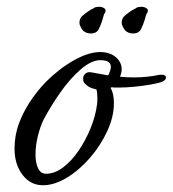

<svg xmlns="http://www.w3.org/2000/svg" viewBox="-20 -539 511 568"><path d="M107 9Q70 9 46.5 -22Q23 -53 23 -99Q23 -137 35 -171Q59 -237 115 -296Q155 -336 198.5 -360.5Q242 -385 276 -385Q305 -385 322.5 -370Q340 -355 340 -334Q340 -325 335 -312Q346 -311 356 -310.5Q366 -310 376 -310Q396 -310 415.5 -312Q435 -314 453 -318H458Q471 -318 471 -309Q471 -302 459 -297Q449 -293 426.5 -289Q404 -285 378.5 -282.5Q353 -280 333 -280Q326 -280 320.5 -280Q315 -280 311 -281L307 -279Q317 -263 317 -234Q317 -194 297.5 -151.5Q278 -109 246.5 -72.5Q215 -36 178 -13.5Q141 9 107 9ZM116 -25Q142 -25 167 -44Q192 -63 213 -94Q234 -125 248.5 -161Q263 -197 267 -230Q268 -236 268 -241.5Q268 -247 268 -251Q268 -266 265 -275H263Q250 -278 244 -281.5Q238 -285 232 -291L231 -292Q227 -296 226.5 -299.5Q226 -303 226 -307Q226 -316 233 -321.5Q240 -327 250 -325L300 -316Q308 -332 308 -341Q308 -361 277 -361Q250 -361 218.5 -333.5Q187 -306 158.5 -265.5Q130 -225 109 -185Q99 -165 92 -136.5Q85 -108 85 -82Q85 -58 92.5 -41.5Q100 -25 116 -25ZM249 -440Q239 -440 231 -444.5Q223 -449 218 -461Q215 -466 215 -472Q215 -486 226 -494Q241 -507 256 -514Q259 -517 264 -518Q269 -519 273 -519Q282 -519 288.5 -514.5Q295 -510 291 -502Q288 -498 286.5 -492.5Q285 -487 283 -480Q279 -467 272.5 -453.5Q266 -440 249 -440ZM374 -440Q364 -440 356 -444.5Q348 -449 343 -461Q340 -466 340 -472Q340 -486 351 -494Q366 -507 381 -514Q384 -517 389 -518Q394 -519 398 -519Q407 -519 413.5 -514.5Q420 -510 416 -502Q413 -498 411.5 -492.5Q410 -487 408 -480Q404 -467 397.5 -453.5Q391 -440 374 -440Z"/></svg>

Font: Birthstone Bounce Medium
Style: Regular
Weight: 500
Designer: Robert E. Leuschke
Foundry: Rob Leuschke
Version: Version 1.010; ttfautohint (v1.8.3)